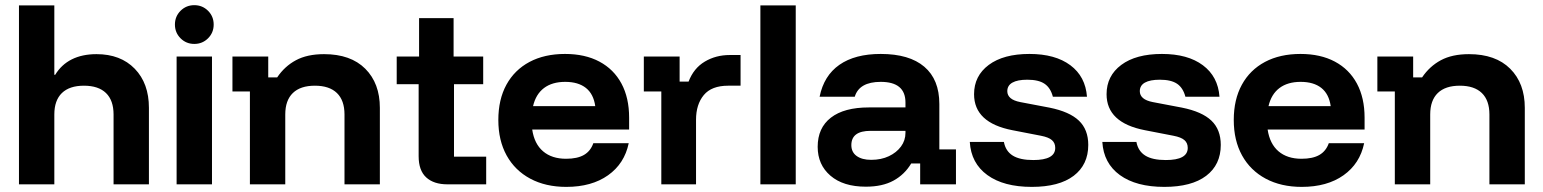

<svg xmlns="http://www.w3.org/2000/svg" viewBox="-20 -721 6035 751"><path d="M54.2 0V-700H192.5V-428.3H195.8Q220 -468.3 260.8 -488.8Q301.7 -509.2 357.5 -509.2Q451.7 -509.2 507.1 -452.1Q562.5 -395 562.5 -299.2V0H424.2V-273.3Q424.2 -328.3 394.6 -357.1Q365 -385.8 308.3 -385.8Q251.7 -385.8 222.1 -357.1Q192.5 -328.3 192.5 -273.3V0Z M670.8 0V-500H809.2V0ZM740 -549.2Q708.3 -549.2 686.2 -571.2Q664.2 -593.3 664.2 -625Q664.2 -656.7 686.2 -678.8Q708.3 -700.8 740 -700.8Q771.7 -700.8 793.8 -678.8Q815.8 -656.7 815.8 -625Q815.8 -593.3 793.8 -571.2Q771.7 -549.2 740 -549.2Z M957.5 0V-363.3H889.2V-500H1029.2V-418.3H1064.2Q1093.3 -461.7 1137.5 -485.4Q1181.7 -509.2 1247.5 -509.2Q1351.7 -509.2 1408.8 -452.1Q1465.8 -395 1465.8 -299.2V0H1327.5V-273.3Q1327.5 -328.3 1297.9 -357.1Q1268.3 -385.8 1211.7 -385.8Q1155 -385.8 1125.4 -357.1Q1095.8 -328.3 1095.8 -273.3V0Z M1730 0Q1676.7 0 1647.1 -27.1Q1617.5 -54.2 1617.5 -110V-391.7H1531.7V-500H1619.2V-650H1754.2V-500H1870V-391.7H1755.8V-108.3H1881.7V0Z M2195 10Q2114.2 10 2054.2 -22.1Q1994.2 -54.2 1961.7 -112.9Q1929.2 -171.7 1929.2 -251.7Q1929.2 -331.7 1960.8 -389.6Q1992.5 -447.5 2051.2 -478.8Q2110 -510 2190 -510Q2268.3 -510 2324.6 -480Q2380.8 -450 2410.8 -394.2Q2440.8 -338.3 2440.8 -260.8V-214.2H2061.7Q2070 -158.3 2104.2 -129.2Q2138.3 -100 2194.2 -100Q2238.3 -100 2264.2 -115Q2290 -130 2300.8 -160.8H2439.2Q2422.5 -80.8 2358.3 -35.4Q2294.2 10 2195 10ZM2065 -305.8H2308.3Q2301.7 -353.3 2271.7 -377.1Q2241.7 -400.8 2190.8 -400.8Q2140 -400.8 2107.9 -376.7Q2075.8 -352.5 2065 -305.8Z M2566.7 0V-363.3H2498.3V-500H2638.3V-401.7H2673.3Q2693.3 -454.2 2736.7 -480Q2780 -505.8 2834.2 -505.8H2876.7V-385.8H2828.3Q2763.3 -385.8 2732.9 -349.2Q2702.5 -312.5 2702.5 -252.5V0Z M2954.2 0V-700H3092.5V0Z M3366.7 9.2Q3278.3 9.2 3228.3 -33.8Q3178.3 -76.7 3178.3 -146.7Q3178.3 -220.8 3230 -260.8Q3281.7 -300.8 3378.3 -300.8H3521.7V-320Q3521.7 -400.8 3425 -400.8Q3340.8 -400.8 3323.3 -342.5H3185.8Q3202.5 -425 3263.3 -467.5Q3324.2 -510 3425 -510Q3536.7 -510 3595.4 -460Q3654.2 -410 3654.2 -314.2V-136.7H3719.2V0H3579.2V-81.7H3544.2Q3518.3 -38.3 3475 -14.6Q3431.7 9.2 3366.7 9.2ZM3387.5 -95.8Q3426.7 -95.8 3456.7 -110Q3486.7 -124.2 3504.2 -147.9Q3521.7 -171.7 3521.7 -201.7V-209.2H3385Q3310 -209.2 3310 -153.3Q3310 -125.8 3330.8 -110.8Q3351.7 -95.8 3387.5 -95.8Z M4015.8 10Q3905.8 10 3842.1 -36.2Q3778.3 -82.5 3773.3 -165.8H3906.7Q3913.3 -130 3941.2 -112.5Q3969.2 -95 4021.7 -95Q4107.5 -95 4107.5 -142.5Q4107.5 -161.7 4094.6 -172.9Q4081.7 -184.2 4051.7 -190L3940 -211.7Q3790 -240.8 3790 -352.5Q3790 -424.2 3847.5 -467.1Q3905 -510 4006.7 -510Q4107.5 -510 4166.7 -465.8Q4225.8 -421.7 4231.7 -342.5H4098.3Q4089.2 -377.5 4065.8 -393.3Q4042.5 -409.2 3998.3 -409.2Q3960 -409.2 3940 -397.9Q3920 -386.7 3920 -364.2Q3920 -348.3 3932.5 -337.5Q3945 -326.7 3970.8 -321.7L4085 -300Q4163.3 -284.2 4200 -249.2Q4236.7 -214.2 4236.7 -154.2Q4236.7 -76.7 4179.6 -33.3Q4122.5 10 4015.8 10Z M4534.2 10Q4424.2 10 4360.4 -36.2Q4296.7 -82.5 4291.7 -165.8H4425Q4431.7 -130 4459.6 -112.5Q4487.5 -95 4540 -95Q4625.8 -95 4625.8 -142.5Q4625.8 -161.7 4612.9 -172.9Q4600 -184.2 4570 -190L4458.3 -211.7Q4308.3 -240.8 4308.3 -352.5Q4308.3 -424.2 4365.8 -467.1Q4423.3 -510 4525 -510Q4625.8 -510 4685 -465.8Q4744.2 -421.7 4750 -342.5H4616.7Q4607.5 -377.5 4584.2 -393.3Q4560.8 -409.2 4516.7 -409.2Q4478.3 -409.2 4458.3 -397.9Q4438.3 -386.7 4438.3 -364.2Q4438.3 -348.3 4450.8 -337.5Q4463.3 -326.7 4489.2 -321.7L4603.3 -300Q4681.7 -284.2 4718.3 -249.2Q4755 -214.2 4755 -154.2Q4755 -76.7 4697.9 -33.3Q4640.8 10 4534.2 10Z M5071.7 10Q4990.8 10 4930.8 -22.1Q4870.8 -54.2 4838.3 -112.9Q4805.8 -171.7 4805.8 -251.7Q4805.8 -331.7 4837.5 -389.6Q4869.2 -447.5 4927.9 -478.8Q4986.7 -510 5066.7 -510Q5145 -510 5201.3 -480Q5257.5 -450 5287.5 -394.2Q5317.5 -338.3 5317.5 -260.8V-214.2H4938.3Q4946.7 -158.3 4980.8 -129.2Q5015 -100 5070.8 -100Q5115 -100 5140.8 -115Q5166.7 -130 5177.5 -160.8H5315.8Q5299.2 -80.8 5235 -35.4Q5170.8 10 5071.7 10ZM4941.7 -305.8H5185Q5178.3 -353.3 5148.3 -377.1Q5118.3 -400.8 5067.5 -400.8Q5016.7 -400.8 4984.6 -376.7Q4952.5 -352.5 4941.7 -305.8Z M5435.8 0V-363.3H5367.5V-500H5507.5V-418.3H5542.5Q5571.7 -461.7 5615.8 -485.4Q5660 -509.2 5725.8 -509.2Q5830 -509.2 5887.1 -452.1Q5944.2 -395 5944.2 -299.2V0H5805.8V-273.3Q5805.8 -328.3 5776.2 -357.1Q5746.7 -385.8 5690 -385.8Q5633.3 -385.8 5603.8 -357.1Q5574.2 -328.3 5574.2 -273.3V0Z"/></svg>

Font: Funnel Display Light
Style: Bold
Weight: 700
Version: Version 1.000